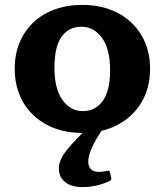

<svg xmlns="http://www.w3.org/2000/svg" viewBox="-20 -529 671 783"><path d="M315 13Q233 13 171 -20Q109 -53 74.5 -112Q40 -171 40 -249Q40 -326 74.5 -385Q109 -444 171 -476.5Q233 -509 315 -509Q397 -509 459.5 -476.5Q522 -444 557 -385Q592 -326 592 -249Q592 -170 557 -111.5Q522 -53 460 -20Q398 13 315 13ZM318 -76Q370 -76 399.5 -118Q429 -160 429 -243Q429 -329 396 -374.5Q363 -420 312 -420Q260 -420 231 -379Q202 -338 202 -253Q202 -167 234.5 -121.5Q267 -76 318 -76ZM318 234Q271 234 245.5 213.5Q220 193 220 157Q220 124 252 83.5Q284 43 360 -29L397 0Q340 84 340 130Q340 172 385 172Q401 172 421 167Q427 166 428 173L434 198Q435 204 429 208Q405 220 376 227Q347 234 318 234Z"/></svg>

Font: Hahmlet
Style: Bold
Weight: 700
Designer: Minjoo Ham & Mark Frömberg
Foundry: hypertype
Version: Version 1.002; ttfautohint (v1.8.3)